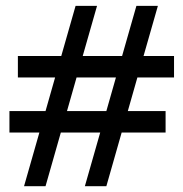

<svg xmlns="http://www.w3.org/2000/svg" viewBox="-20 -733 626 655"><path d="M208.5 -354H342.8L375.5 -468.8H241.2ZM41 -542H189L237.8 -712.9H311L262.2 -542H396.5L445.3 -712.9H518.6L469.7 -542H573.7V-468.8H448.7L416 -354H544.9V-280.8H395L342.8 -97.7H269.5L321.8 -280.8H187.5L135.3 -97.7H62L114.3 -280.8H12.2V-354H135.3L168 -468.8H41Z"/></svg>

Font: Andika Am
Style: Regular
Weight: 400
Designer: Victor Gaultney, Annie Olsen, Julie Remington, Don Collingsworth, Eric Hays, Becca Hirsbrunner
Foundry: SIL International
Version: Version 5.000